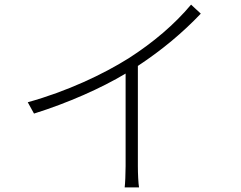

<svg xmlns="http://www.w3.org/2000/svg" viewBox="-20 -787 1040 830"><path d="M100 -345 127 -296C274 -342 418 -406 523 -469V-69C523 -36 521 7 519 23H581C578 6 576 -36 576 -69V-502C682 -572 771 -647 848 -728L806 -767C734 -681 642 -603 536 -535C426 -466 270 -392 100 -345Z"/></svg>

Font: Noto Sans HK Light
Style: Regular
Weight: 300
Designer: Ryoko NISHIZUKA 西塚涼子 (kana, bopomofo & ideographs); Paul D. Hunt (Latin, Greek & Cyrillic); Sandoll Communications 산돌커뮤니
Foundry: Adobe
Version: Version 2.004;hotconv 1.0.118;makeotfexe 2.5.65603